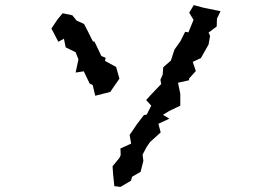

<svg xmlns="http://www.w3.org/2000/svg" viewBox="-20 -685 1040 754"><path d="M778 -655 741 -665 723 -635 740 -607 720 -558 707 -560 689 -524 665 -490 651 -447 621 -421 619 -392 610 -372 613 -355 570 -310 554 -292 574 -270 556 -235 545 -233 519 -199 489 -155 495 -121 453 -102 454 -76 449 -65 422 -32 424 -3 429 46 453 49 494 25 499 9 532 -10 543 -53 540 -78 556 -108 569 -127 611 -165 602 -199 645 -219 620 -234 644 -249 688 -270V-317L679 -360L723 -370L722 -376L749 -406L737 -442L769 -457L799 -510L805 -544L799 -557L831 -581L832 -612L846 -641ZM182 -573 209 -521 231 -533 238 -499 277 -480 288 -452 277 -400 309 -405 332 -357 344 -351 354 -309 413 -324 430 -349 449 -376 436 -422 392 -446 395 -458 378 -465 351 -522H345L325 -562L310 -591L281 -604L264 -625L226 -633L206 -609Z"/></svg>

Font: チョークS
Style: Regular
Weight: 400
Designer: [Stick] Fontworks Inc.
Foundry: [Stick] Fontworks Inc.
Version: Version 1.200;FEAKit 1.0